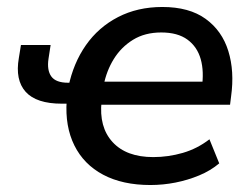

<svg xmlns="http://www.w3.org/2000/svg" viewBox="-20 -521 709 550"><path d="M411 9Q331 9 275.5 -20.5Q220 -50 193 -104.5Q166 -159 171 -232L178 -224H157Q84 -224 53.5 -258Q23 -292 34 -355L40 -392H125L119 -353Q114 -320 127 -302Q140 -284 175 -284H191L176 -272Q190 -340 226 -391.5Q262 -443 318 -472Q374 -501 445 -501Q522 -501 569 -467Q616 -433 634 -375Q652 -317 642 -245L639 -221H262L271 -231Q263 -157 302.5 -114Q342 -71 419 -71Q462 -71 503.5 -83Q545 -95 580 -122L608 -53Q583 -32 550.5 -18.5Q518 -5 482.5 2Q447 9 411 9ZM442 -428Q395 -428 361 -407Q327 -386 306 -352Q285 -318 277 -277L273 -287H577L558 -269Q565 -316 555 -351.5Q545 -387 517 -407.5Q489 -428 442 -428Z"/></svg>

Font: Nunito Sans 10pt SemiBold
Style: Italic
Weight: 600
Italic angle: -9°
Designer: Vernon Adams
Foundry: Vernon Adams
Version: Version 3.101;gftools[0.9.27]